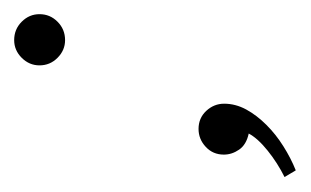

<svg xmlns="http://www.w3.org/2000/svg" viewBox="-114 -260 432 267"><g transform="rotate(-90 101.5 -127.0)"><path d="M214.8 -287.6Q214.8 -272.9 204.3 -262.5Q193.8 -252 178.7 -252Q164.6 -252 154.1 -262.5Q143.6 -272.9 143.6 -287.6Q143.6 -301.8 154.1 -312.3Q164.6 -322.8 178.7 -322.8Q193.8 -322.8 204.3 -312.3Q214.8 -301.8 214.8 -287.6ZM-11.7 53.2Q7.8 43.5 24.9 29.8Q42 16.1 48.8 3.4Q33.2 0 26.4 -10Q19.5 -20 19.5 -31.2Q19.5 -46.4 30.3 -56.4Q41 -66.4 55.2 -66.4Q70.3 -66.4 80.3 -55.7Q90.3 -44.9 90.3 -30.8Q90.3 -15.1 82.3 -0.2Q74.2 14.6 61 27.8Q47.9 41 31.2 51.5Q14.6 62 -2.4 68.8Z"/></g></svg>

Font: Parisienne
Style: Regular
Weight: 400
Designer: Astigmatic (AOETI)
Foundry: Astigmatic (AOETI)
Version: Version 1.000